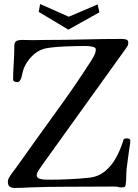

<svg xmlns="http://www.w3.org/2000/svg" viewBox="-20 -928 685 952"><path d="M626 -229Q626 -217 623.5 -205.5Q621 -194 620 -183Q617 -161 614 -138.5Q611 -116 608 -93Q606 -74 606 -53Q606 -32 603 -12Q602 -3 597.5 -1Q593 1 585 1Q582 1 579 1Q576 1 573 1Q566 -2 558 -2.5Q550 -3 542 -3Q483 -3 421 -2.5Q359 -2 300 -2Q218 -2 135 1Q115 2 94.5 3Q74 4 54 4Q38 4 28.5 -2.5Q19 -9 19 -26Q19 -36 23 -44Q31 -58 41 -71.5Q51 -85 61 -98L150 -223Q221 -321 292.5 -421Q364 -521 429 -622Q437 -634 446 -651Q455 -668 455 -683Q455 -691 444.5 -694.5Q434 -698 422 -699Q410 -700 404 -700Q388 -700 359.5 -699.5Q331 -699 298.5 -697.5Q266 -696 239 -693Q212 -690 198 -686Q164 -676 137.5 -648.5Q111 -621 98 -589Q94 -578 91.5 -566Q89 -554 86 -543Q84 -536 79 -528.5Q74 -521 65 -521Q58 -521 51.5 -524Q45 -527 45 -534Q45 -569 48 -614Q51 -659 51 -699Q51 -719 61 -724.5Q71 -730 91 -730Q103 -730 115.5 -729.5Q128 -729 140 -729Q158 -729 175.5 -729.5Q193 -730 211 -730Q303 -730 398.5 -732.5Q494 -735 585 -735Q596 -735 606 -732Q616 -729 616 -715Q616 -706 612 -699Q608 -692 603 -686L193 -115Q186 -105 174 -87.5Q162 -70 162 -59Q162 -47 174.5 -42.5Q187 -38 202.5 -37.5Q218 -37 225 -37Q274 -37 325.5 -39.5Q377 -42 425 -47Q470 -53 502.5 -80.5Q535 -108 556 -147Q577 -186 589 -225Q590 -228 591 -231.5Q592 -235 593 -237Q596 -240 600.5 -241Q605 -242 609 -242Q615 -242 620.5 -239.5Q626 -237 626 -229ZM473 -867 319 -781 172 -869 179 -908 321 -845 464 -906Z"/></svg>

Font: Kaisei Decol Medium
Style: Regular
Weight: 500
Designer: Font-Kai, 金井和夫
Foundry: KAZUO KANAI
Version: Version 5.003